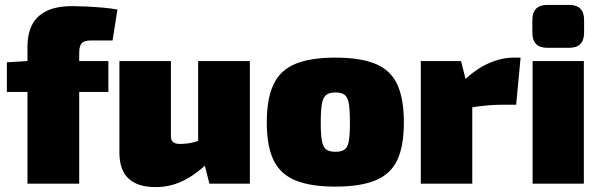

<svg xmlns="http://www.w3.org/2000/svg" viewBox="-20 -749 2448 783"><path d="M276 -724Q296 -724 329.5 -722.5Q363 -721 398.5 -718Q434 -715 459 -710L439 -584H351Q323 -584 313 -572.5Q303 -561 303 -532V0H92V-561Q92 -608 109.5 -645Q127 -682 167.5 -703Q208 -724 276 -724ZM422 -500V-374H8V-495L93 -500Z M677 -500V-193Q677 -177 686 -169.5Q695 -162 714 -162Q734 -162 755 -165.5Q776 -169 810 -182L822 -79Q771 -32 721 -9Q671 14 615 14Q467 14 467 -126V-500ZM999 -500V0H834L808 -102L788 -114V-500Z M1348 -514Q1450 -514 1511.5 -488.5Q1573 -463 1600 -405Q1627 -347 1627 -249Q1627 -153 1600 -96Q1573 -39 1511.5 -13.5Q1450 12 1348 12Q1246 12 1184.5 -13.5Q1123 -39 1095.5 -96Q1068 -153 1068 -249Q1068 -347 1095.5 -405Q1123 -463 1184.5 -488.5Q1246 -514 1348 -514ZM1348 -372Q1324 -372 1311 -362.5Q1298 -353 1293 -327Q1288 -301 1288 -249Q1288 -199 1293 -173.5Q1298 -148 1311 -139Q1324 -130 1348 -130Q1372 -130 1385 -139Q1398 -148 1402.5 -173.5Q1407 -199 1407 -249Q1407 -301 1402.5 -327Q1398 -353 1385 -362.5Q1372 -372 1348 -372Z M1860 -500 1886 -398 1906 -386V0H1696V-500ZM2103 -514 2085 -322H2032Q2005 -322 1971.5 -319.5Q1938 -317 1884 -308L1872 -421Q1921 -468 1973 -491Q2025 -514 2074 -514Z M2361 -500V0H2152V-500ZM2301 -729Q2362 -729 2362 -667V-616Q2362 -554 2301 -554H2212Q2151 -554 2151 -616V-667Q2151 -729 2212 -729Z"/></svg>

Font: Exo 2 Black
Style: Regular
Weight: 900
Designer: Natanael Gama
Foundry: Natanael Gama
Version: Version 2.010